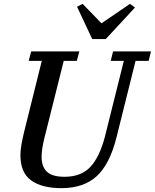

<svg xmlns="http://www.w3.org/2000/svg" viewBox="-20 -965 804 997"><path d="M299 12Q198 12 142 -28Q86 -68 86 -160Q86 -183 91 -212Q96 -241 104 -275L197 -649H129L142 -698H392L379 -649H311L210 -246Q196 -190 196 -150Q196 -99 224 -73Q252 -47 315 -47Q401 -47 449 -98Q497 -149 525 -256L623 -649H555L567 -698H764L752 -649H684L585 -252Q550 -112 482 -50Q414 12 299 12ZM380 -930 409 -945 507 -844 655 -945 681 -926 529 -762H459Z"/></svg>

Font: IBM Plex Serif Medm
Style: Italic
Weight: 500
Italic angle: -14°
Designer: Mike Abbink, Paul van der Laan, Pieter van Rosmalen
Foundry: Bold Monday
Version: Version 3.001